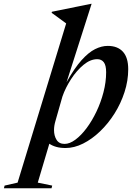

<svg xmlns="http://www.w3.org/2000/svg" viewBox="-156 -763 698 1004"><path d="M117 207.5 113.5 221.5H-135.5L-132 207.5L-64 192L190 -640.5Q176.5 -650.5 156 -665.5Q135.5 -680.5 114 -696L115.5 -701.5L319.5 -743H323L192 -333Q233 -406.5 270 -447.8Q307 -489 341 -506Q375 -523 407.5 -523Q459 -523 486.8 -492.5Q514.5 -462 514.5 -401Q514.5 -341 495.2 -281.5Q476 -222 442.8 -169.2Q409.5 -116.5 367.2 -76Q325 -35.5 278.5 -12.2Q232 11 187 11Q159 11 138 5Q117 -1 102 -11.5L41.5 192ZM134 -130.5Q126.5 -105.5 126.5 -83Q126.5 -53 139.8 -31.8Q153 -10.5 181.5 -10.5Q208.5 -10.5 238.5 -32.8Q268.5 -55 297 -93.2Q325.5 -131.5 348.5 -179.8Q371.5 -228 385.2 -281Q399 -334 399 -385Q399 -421.5 386.8 -437.5Q374.5 -453.5 352.5 -453.5Q316.5 -453.5 280.8 -424Q245 -394.5 215.8 -349.5Q186.5 -304.5 170.5 -258.5Z"/></svg>

Font: Newsreader 72pt Medium
Style: Italic
Weight: 500
Italic angle: -17°
Designer: Hugues Gentile
Foundry: Production Type
Version: Version 1.003; ttfautohint (v1.8.3)